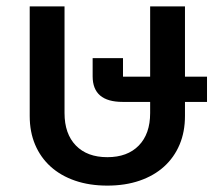

<svg xmlns="http://www.w3.org/2000/svg" viewBox="-20 -569 701 601"><path d="M316 12Q260 12 215 -3.5Q170 -19 138.5 -47.5Q107 -76 90 -116Q73 -156 73 -206V-549H182V-215Q182 -150 217.5 -113.5Q253 -77 316 -77Q379 -77 414.5 -113.5Q450 -150 450 -215V-250H364Q270 -250 270 -330V-387H365V-329H450V-549H559V-329H628V-250H559V-206Q559 -156 542 -116Q525 -76 493.5 -47.5Q462 -19 417 -3.5Q372 12 316 12Z"/></svg>

Font: IBM-Poppins
Style: Poppins-Medium
Weight: 500
Designer: Mike Abbink, Paul van der Laan, Pieter van Rosmalen, Ben Mitchell, Mark Frömberg
Foundry: Bold Monday
Version: Version 1.1